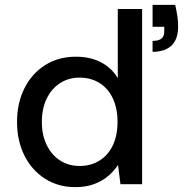

<svg xmlns="http://www.w3.org/2000/svg" viewBox="-20 -757 762 789"><path d="M289 12Q219 12 164.5 -23Q110 -58 80 -118.5Q50 -179 50 -256Q50 -334 80.5 -394.5Q111 -455 165.5 -489.5Q220 -524 292 -524Q351 -524 395 -501Q439 -478 464 -436V-720H564V0H475L465 -79Q449 -55 425.5 -34.5Q402 -14 368 -1Q334 12 289 12ZM307 -75Q354 -75 389.5 -97.5Q425 -120 444 -160.5Q463 -201 463 -256Q463 -311 444 -352Q425 -393 389.5 -415.5Q354 -438 307 -438Q262 -438 227 -415.5Q192 -393 172 -352Q152 -311 152 -256Q152 -202 172 -161Q192 -120 227 -97.5Q262 -75 307 -75ZM607 -544V-589Q632 -589 643.5 -598.5Q655 -608 655 -627V-647H607V-737H700Q706 -710 709 -690Q712 -670 712 -649Q712 -595 684.5 -569.5Q657 -544 607 -544Z"/></svg>

Font: DM Sans 12pt Medium
Style: Regular
Weight: 500
Version: Version 4.004;gftools[0.9.30]